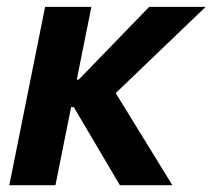

<svg xmlns="http://www.w3.org/2000/svg" viewBox="-20 -543 623 563"><path d="M112.3 -522.9H248L205.1 -309.6H210.9L417.5 -522.9H583L319.3 -270L485.4 0H331.5L196.3 -229H188.5L142.6 0H7.3Z"/></svg>

Font: Reddit Sans Chocolate
Style: Bold Italic
Weight: 700
Italic angle: -11.25°
Designer: Stephen Hutchings
Version: Version 1.013